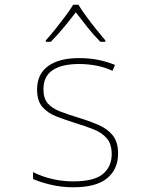

<svg xmlns="http://www.w3.org/2000/svg" viewBox="-20 -783 640 813"><path d="M290 10Q240 10 194.5 -1Q149 -12 120 -25V-54Q200 -15 290 -15Q379 -15 416 -46.5Q453 -78 453 -130Q453 -173 432.5 -197Q412 -221 377 -235Q342 -249 299 -262Q258 -275 221 -289Q184 -303 160.5 -329Q137 -355 137 -404Q137 -469 183.5 -503Q230 -537 315 -537Q360 -537 398 -529Q436 -521 467 -508L456 -483Q428 -497 391 -504.5Q354 -512 315 -512Q242 -512 203 -486Q164 -460 164 -405Q164 -366 182.5 -345Q201 -324 233.5 -311.5Q266 -299 308 -286Q358 -271 397 -254Q436 -237 458 -209Q480 -181 480 -133Q480 -67 434 -28.5Q388 10 290 10ZM174 -612Q193 -633 215 -660.5Q237 -688 257.5 -715.5Q278 -743 290 -763H312Q324 -743 344 -715.5Q364 -688 386 -660.5Q408 -633 426 -612V-606H405Q377 -634 349.5 -668.5Q322 -703 301 -731Q280 -703 251.5 -668.5Q223 -634 195 -606H174Z"/></svg>

Font: Noto Sans Mono Thin
Style: Regular
Weight: 100
Designer: Monotype Design Team
Foundry: Monotype Imaging Inc.
Version: Version 2.014